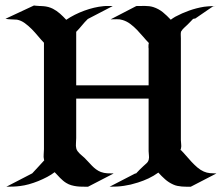

<svg xmlns="http://www.w3.org/2000/svg" viewBox="-60 -691 828 709"><path d="M443.4 -668.7Q450.9 -668.7 459 -668.9Q467 -669.2 475.1 -669.1Q483.2 -668.9 491 -668.1Q498.8 -667.2 506.3 -664.8Q525.9 -658.4 541.3 -645.9Q556.6 -633.3 570.6 -618.2Q577.9 -623.8 587.2 -629.2Q612.3 -642.6 638.8 -652Q665.3 -661.4 693.4 -666Q701.2 -667.2 709.1 -667.6Q717 -668 725.1 -668.5L732.7 -668.9H733.9Q731.7 -668.5 730 -668.3Q728.3 -668.2 726.8 -667.7L661.4 -622.8Q657 -621.6 653.1 -621.3Q647.9 -616 642.9 -610.6Q637.9 -605.2 632.8 -600.3Q626.2 -594 619.6 -588Q613 -582 608.4 -574Q607.2 -567.9 607.5 -561.8Q607.9 -555.7 607.9 -549.3V-173.8Q607.9 -166.3 609 -158.6Q610.1 -150.9 608.4 -143.3Q607.7 -139.4 606.2 -136.2L607.9 -137Q617.2 -127.7 627.1 -116.1Q637 -104.5 647.3 -93.4Q657.7 -82.3 668.9 -72.6Q680.2 -63 692.4 -57.6Q703.4 -52.7 715.5 -51.6Q727.5 -50.5 739.3 -50.5L644.5 -1.5Q636.5 -1.5 628.2 -1.5Q619.9 -1.5 611.5 -2.2Q603 -2.9 594.8 -4.6Q586.7 -6.3 579.3 -9.8Q563 -17.1 549.8 -28.8Q536.6 -40.5 524.7 -53.7Q507.6 -41.3 488.6 -32.3Q469.7 -23.4 449.7 -17.1Q435.3 -12.5 422.7 -9.5Q410.2 -6.6 397.7 -4.8Q385.3 -2.9 372.4 -2.2Q359.6 -1.5 344.7 -1.5L439.5 -50.5H442.4Q449 -57.4 455.6 -64.3Q462.2 -71.3 469.5 -77.6Q475.3 -82.8 481.4 -88.4Q487.5 -94 489.3 -102.1Q491 -109.6 489.9 -117.3Q488.8 -125 488.8 -132.6V-326.9H221.4V-181.4Q221.4 -171.6 220.5 -162Q219.5 -152.3 221.7 -142.8Q223.1 -137.2 226.6 -132.6Q230 -127.9 234.3 -123.8Q238.5 -119.6 243.2 -115.8Q247.8 -112.1 251.7 -108.4Q258.8 -101.6 265.6 -93.9Q272.5 -86.2 279.7 -78.9Q286.9 -71.5 294.9 -65.6Q303 -59.6 312.5 -55.9Q324 -51.8 335.9 -51.1Q347.9 -50.5 359.9 -50.5L265.1 -1.5Q254.9 -1.5 244.4 -1.6Q233.9 -1.7 223.6 -2.9Q213.4 -4.2 203.5 -7Q193.6 -9.8 184.6 -15.4Q178.2 -19.3 172.7 -24Q167.2 -28.8 162 -33.9Q156.7 -39.1 151.9 -44.6Q147 -50 141.8 -55.2Q130.1 -46.1 114.3 -37.7Q98.4 -29.3 81.2 -22.3Q64 -15.4 46.8 -10.6Q29.5 -5.9 15.1 -4.2Q2 -2.4 -10.7 -2Q-23.4 -1.5 -36.4 -1.5L58.3 -50.5H58.6L59.6 -51.5Q71 -63 81.5 -75.1Q92 -87.2 103.3 -98.9L102.5 -101.6Q100.3 -111.1 101.3 -120.8Q102.3 -130.6 102.3 -140.1V-533.2Q92 -543.7 80.8 -557.3Q69.6 -570.8 57.3 -583.4Q44.9 -595.9 31.4 -605.7Q17.8 -615.5 2.7 -618.4Q-8.1 -619.4 -18.7 -619.5Q-29.3 -619.6 -39.8 -621.6L65.4 -670.7Q67.9 -670.2 72.9 -669.8Q77.9 -669.4 81.3 -669.2Q84.7 -668.9 84.7 -668.9Q84.7 -668.9 77.1 -668.9H87.6L100.1 -668.2Q109.4 -667.5 118.2 -665.2Q127 -662.8 135.3 -658.7Q149.9 -651.1 161.7 -640.5Q173.6 -629.9 184.6 -617.9Q199.2 -627.9 216.3 -636.5Q233.4 -645 251.3 -651.6Q269.3 -658.2 287.4 -662.5Q305.4 -666.7 322 -668.2Q330.6 -669.2 339.2 -668.9Q347.9 -668.7 356.4 -668.7L264.2 -620.8Q252.7 -609.6 242.6 -597.2Q232.4 -584.7 221.4 -573.5V-376H488.8V-511.5Q488.3 -512.7 488.3 -515.6Q488.3 -518.6 488.3 -519.8Q488 -523.2 488.5 -526.4Q489 -529.5 489.7 -532.2Q479 -543.2 468.3 -555.9Q457.5 -568.6 446 -580.6Q434.6 -592.5 421.6 -602.3Q408.7 -612.1 393.3 -616.9Q382.6 -620.4 371.1 -620Q359.6 -619.6 348.6 -619.6ZM738.5 -669.9Q737.3 -669.4 736.2 -669.3Q735.1 -669.2 733.9 -668.9Q735.8 -669.4 737.8 -669.8Q739.7 -670.2 738.5 -669.9ZM285.9 -638.2 284.2 -637.5Z"/></svg>

Font: Autopia
Style: Bold
Weight: 700
Designer: Antoine Gelgon
Foundry: Antoine Gelgon
Version: 001.000